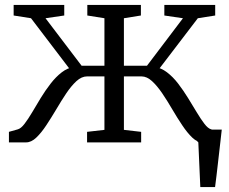

<svg xmlns="http://www.w3.org/2000/svg" viewBox="-20 -574 923 774"><path d="M787.5 180Q786.5 157.5 785.5 135Q784.5 112.5 783.5 90Q782.5 67.5 781.5 45Q780.5 22.5 779.5 0L729.5 -51.5H874Q871.5 -28.5 868.8 -5.5Q866 17.5 863.5 40.8Q861 64 858.2 87.2Q855.5 110.5 852.8 133.8Q850 157 847 180ZM16 0V-42.5L51.5 -52.5Q64.5 -56 79 -75Q93.5 -94 109.8 -121.5Q126 -149 144.2 -179Q162.5 -209 183.8 -236.5Q205 -264 229 -282.5Q253 -301 280.5 -304.5V-270L105 -500.5L35 -511.5V-554H239V-511.5L163.5 -500.5L309 -309H401V-500.5L332 -511.5V-554H548V-511.5L479.5 -500.5V-309H572.5L717.5 -500.5L642.5 -511.5V-554H847.5V-511.5L777.5 -500.5L601.5 -270V-304.5Q629 -301 653.2 -282.5Q677.5 -264 698.5 -236.5Q719.5 -209 738 -179Q756.5 -149 773 -121.5Q789.5 -94 804 -75Q818.5 -56 831.5 -52.5L867.5 -42.5V0H796.5Q775.5 0 755.2 -19.2Q735 -38.5 714.8 -68.8Q694.5 -99 674.5 -133.2Q654.5 -167.5 634 -197.8Q613.5 -228 592.8 -247Q572 -266 550.5 -266H479.5V-50.5L549 -42.5V0H331V-42.5L401 -50.5V-266H331Q309 -266 288.2 -247Q267.5 -228 247.2 -197.8Q227 -167.5 206.8 -133.2Q186.5 -99 166.5 -68.8Q146.5 -38.5 126.2 -19.2Q106 0 85 0Z"/></svg>

Font: Merriweather 20pt Light
Style: Regular
Weight: 300
Version: Version 2.100